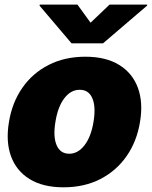

<svg xmlns="http://www.w3.org/2000/svg" viewBox="-20 -797 654 827"><path d="M253.9 9.8Q165 9.8 107.7 -25.6Q50.3 -61 27.3 -124.3Q4.4 -187.5 18.6 -271.5Q32.2 -355.5 76.2 -418.7Q120.1 -481.9 189.5 -517.3Q258.8 -552.7 347.7 -552.7Q436 -552.7 493.4 -517.3Q550.8 -481.9 574 -418.7Q597.2 -355.5 583 -271.5Q569.3 -187.5 525.1 -124.3Q481 -61 411.9 -25.6Q342.8 9.8 253.9 9.8ZM278.3 -134.8Q315.9 -134.8 344.2 -171.6Q372.6 -208.5 382.8 -272.5Q393.6 -336.9 377.7 -373.8Q361.8 -410.6 323.2 -410.2Q285.2 -410.6 257.1 -373.8Q229 -336.9 218.8 -272.5Q208 -208.5 223.9 -171.6Q239.7 -134.8 278.3 -134.8ZM313.5 -777.3 370.1 -699.2 452.1 -777.3H614.3L613.3 -772.5L423.8 -610.4H288.1L150.4 -772.5L151.4 -777.3Z"/></svg>

Font: Inter Tight Black
Style: Italic
Weight: 900
Italic angle: -9.39999°
Designer: Rasmus Andersson
Foundry: rsms
Version: Version 3.004; ttfautohint (v1.8.4.7-5d5b)